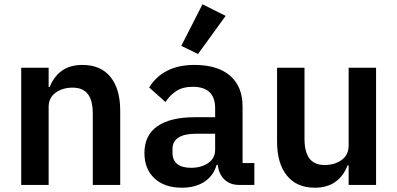

<svg xmlns="http://www.w3.org/2000/svg" viewBox="-20 -863 1854 896"><path d="M79 0V-547H207V-457H212Q230 -504 267.5 -532Q305 -560 365 -560Q450 -560 495.5 -504Q541 -448 541 -346V0H413V-333Q413 -394 390 -424Q367 -454 319 -454Q272 -454 239.5 -430.5Q207 -407 207 -364V0Z M1033 -789 904 -611 826 -649 925 -843ZM654 -149Q654 -232 714.5 -274Q775 -316 889 -316H984V-358Q984 -458 879 -458Q834 -458 804 -439Q774 -420 752 -387L676 -455Q742 -560 887 -560Q996 -560 1054 -509.5Q1112 -459 1112 -366V-102H1167V0H1096Q1053 0 1027 -25.5Q1001 -51 996 -94H991Q976 -42 933.5 -14.5Q891 13 829 13Q747 13 700.5 -31Q654 -75 654 -149ZM984 -164V-239H895Q841 -239 813 -221Q785 -203 785 -168V-150Q785 -115 807.5 -97.5Q830 -80 871 -80Q920 -80 952 -102.5Q984 -125 984 -164Z M1273 -202V-547H1401V-215Q1401 -154 1424 -123.5Q1447 -93 1495 -93Q1542 -93 1574.5 -116.5Q1607 -140 1607 -184V-547H1735V0H1607V-91H1602Q1561 13 1449 13Q1365 13 1319 -43.5Q1273 -100 1273 -202Z"/></svg>

Font: IBM Plex Sans JP SemiBold
Style: Regular
Weight: 600
Designer: Mike Abbink; Paul van der Laan; Pieter van Rosmalen; Wujin Sim; Yejin Wi; Jinhee Kim; Boomi Park; Yona Kim; Kichan Ma
Foundry: Sandoll Inc.
Version: Version 1.001